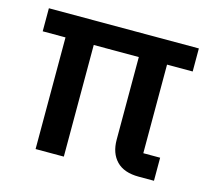

<svg xmlns="http://www.w3.org/2000/svg" viewBox="-81 -618 798 716"><g transform="rotate(15 318.0 -260.0)"><path d="M504 -89H569V0H510Q453 0 424 -30Q395 -60 395 -112V-431H221V0H112V-431H24V-520H603V-431H504Z"/></g></svg>

Font: IBM Plex Sans Arabic Medium
Style: Regular
Weight: 500
Designer: Mike Abbink, Paul van der Laan, Pieter van Rosmalen, Wael Morcos, Khajak Apelian
Foundry: Bold Monday
Version: Version 1.1